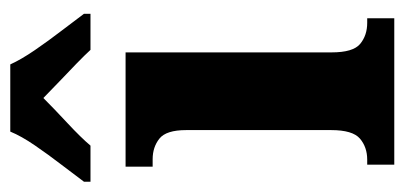

<svg xmlns="http://www.w3.org/2000/svg" viewBox="-254 -574 806 383"><g transform="rotate(-90 149.5 -383.0)"><path d="M12 0V-54H22Q47 -54 64 -68.5Q81 -83 81 -126V-415Q81 -455 64 -468.5Q47 -482 23 -482H8V-536H236V-125Q236 -82 253 -68Q270 -54 295 -54H304V0ZM-22 -619Q-8 -638 12 -664Q32 -690 50.5 -717Q69 -744 78 -766H212Q222 -744 240.5 -717Q259 -690 279 -664Q299 -638 313 -619V-606H241Q231 -617 213.5 -634Q196 -651 177 -669Q158 -687 145 -700Q124 -679 95 -652Q66 -625 50 -606H-22Z"/></g></svg>

Font: Noto Serif Tamil Condensed ExtraBold
Style: Italic
Weight: 800
Width: 3
Italic angle: -12°
Designer: Indian Type Foundry, Tom Grace, and the Monotype Design Team
Foundry: Monotype Imaging Inc.
Version: Version 2.003; ttfautohint (v1.8.4.7-5d5b)